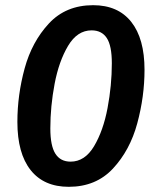

<svg xmlns="http://www.w3.org/2000/svg" viewBox="-20 -705 605 740"><path d="M47 -235Q47 -114 98 -49.5Q149 15 245 15Q350 15 415.5 -55.5Q481 -126 509 -229.5Q537 -333 537 -436Q537 -556 486 -620.5Q435 -685 339 -685Q234 -685 168.5 -614.5Q103 -544 75 -441.5Q47 -339 47 -235ZM411 -461Q411 -376 394.5 -288.5Q378 -201 342.5 -141.5Q307 -82 252 -82Q213 -82 193.5 -112.5Q174 -143 174 -210Q174 -295 190.5 -382Q207 -469 242.5 -528.5Q278 -588 333 -588Q372 -588 391.5 -558.5Q411 -529 411 -461Z"/></svg>

Font: FiraGO Medium
Style: Italic
Weight: 500
Italic angle: -8°
Designer: bBox Type GmbH
Foundry: bBox Type GmbH
Version: Version 1.001